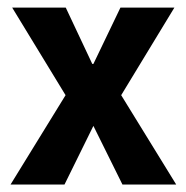

<svg xmlns="http://www.w3.org/2000/svg" viewBox="-20 -496 499 516"><path d="M156.7 -475.6 228 -324.2H231L303.7 -475.6H448.7L305.7 -240.2L453.6 0H309.1L231 -157.7L153.3 0H8.3L156.2 -240.2L12.7 -475.6Z"/></svg>

Font: Yantramanav
Style: Bold
Weight: 700
Version: Version 1.001;PS 1.0;hotconv 1.0.72;makeotf.lib2.5.5900; ttf